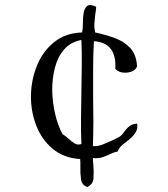

<svg xmlns="http://www.w3.org/2000/svg" viewBox="-20 -719 671 769"><path d="M529 -224Q532 -208 527 -196.5Q522 -185 513 -175Q498 -159 478.5 -145.5Q459 -132 451 -112Q440 -110 431.5 -106.5Q423 -103 415 -99Q402 -93 387.5 -88.5Q373 -84 352 -86Q352 -79 352.5 -72Q353 -65 354 -58Q356 -31 354.5 -6Q353 19 330 30Q308 23 304.5 -1Q301 -25 302 -51Q302 -59 302 -67Q302 -75 301 -82Q235 -86 190.5 -123.5Q146 -161 124.5 -218Q103 -275 104 -337Q105 -399 128 -456Q151 -513 196.5 -550Q242 -587 309 -589Q312 -605 312 -627Q312 -649 315 -667Q318 -686 329 -695Q340 -704 365 -692Q365 -682 363.5 -673.5Q362 -665 361 -657Q359 -640 358 -624.5Q357 -609 361 -589Q403 -580 440 -566.5Q477 -553 501.5 -527Q526 -501 529 -453Q523 -438 506 -432Q489 -426 471 -428.5Q453 -431 442 -443Q448 -548 356 -554Q353 -497 353 -441Q353 -385 353 -328Q354 -281 354 -233Q354 -185 352 -134Q371 -132 392 -140.5Q413 -149 433 -158Q439 -161 444.5 -164Q450 -167 455 -169Q467 -176 474.5 -187Q482 -198 492 -208Q499 -215 507.5 -219Q516 -223 529 -224ZM306 -142Q304 -189 304.5 -242.5Q305 -296 306 -351Q307 -405 307.5 -458.5Q308 -512 306 -559Q263 -551 237 -521Q211 -491 200 -448Q189 -405 189 -358Q190 -309 201 -262Q212 -215 231 -181Q237 -178 243 -173Q249 -168 255 -163Q266 -153 278 -145Q290 -137 306 -142Z"/></svg>

Font: Yuji Syuku
Style: Regular
Weight: 400
Designer: Kataoka Yuji
Foundry: Kinuta Font Factory
Version: Version 3.002